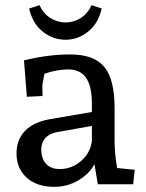

<svg xmlns="http://www.w3.org/2000/svg" viewBox="-20 -714 564 744"><path d="M44 -120Q44 -173 77.5 -207.5Q111 -242 178 -253L336 -280V-313Q336 -380 313.5 -412.5Q291 -445 244 -445Q223 -445 198 -440.5Q173 -436 152 -428L144 -384L145 -342L84 -339L73 -480Q165 -503 253 -503Q344 -503 384 -455Q424 -407 424 -296V-170Q424 -117 434 -63L502 -56L496 0H359L346 -78Q326 -40 283.5 -15Q241 10 190 10Q123 10 83.5 -25.5Q44 -61 44 -120ZM211 -59Q258 -59 293.5 -89.5Q329 -120 336 -166V-226L201 -202Q172 -197 156 -179.5Q140 -162 140 -136Q140 -99 158.5 -79Q177 -59 211 -59ZM234 -627Q265 -627 292.5 -644Q320 -661 335 -694L374 -681Q361 -623 321.5 -591.5Q282 -560 234 -560Q185 -560 145.5 -591.5Q106 -623 93 -681L133 -694Q148 -661 175.5 -644Q203 -627 234 -627Z"/></svg>

Font: Andada Pro Medium
Style: Regular
Weight: 500
Designer: Carolina Giovagnoli
Foundry: Huerta Tipografica
Version: Version 3.005; ttfautohint (v1.8.4)